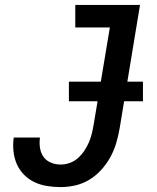

<svg xmlns="http://www.w3.org/2000/svg" viewBox="-20 -755 640 783"><path d="M227 8Q199 8 171.5 3.5Q144 -1 120 -12.5Q96 -24 77.5 -43Q59 -62 48.5 -86Q38 -110 35 -138Q32 -166 36 -194H143Q140 -173 143 -152.5Q146 -132 157 -116Q168 -100 187 -92Q206 -84 227 -84Q246 -84 264.5 -90.5Q283 -97 298 -110.5Q313 -124 324 -140.5Q335 -157 342.5 -174.5Q350 -192 354.5 -210.5Q359 -229 362 -247L428 -643H287V-735H551L468 -232Q463 -203 454.5 -173.5Q446 -144 431 -116Q416 -88 394 -63.5Q372 -39 345 -22.5Q318 -6 287.5 1Q257 8 227 8ZM261 -342V-422H563V-342Z"/></svg>

Font: Iosevka SS04 SmBd Ex Obl
Style: Regular
Weight: 600
Width: 7
Italic angle: -9°
Monospace: yes
Designer: Belleve Invis
Foundry: Belleve Invis
Version: Version 19.0.0; ttfautohint (v1.8.4)